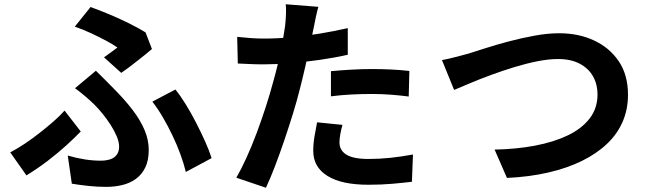

<svg xmlns="http://www.w3.org/2000/svg" viewBox="-20 -830 3040 901"><path d="M468 -561Q486 -574 503.5 -586.5Q521 -599 531 -607Q510 -622 477 -639.5Q444 -657 406.5 -674.5Q369 -692 331 -705L405 -797Q447 -782 493.5 -762.5Q540 -743 584.5 -721Q629 -699 663 -678L693 -600Q683 -591 665.5 -577Q648 -563 626.5 -546Q605 -529 584.5 -513.5Q564 -498 549 -488ZM298 -100Q339 -88 377.5 -82Q416 -76 452 -76Q478 -76 497.5 -82.5Q517 -89 528 -104Q539 -119 539 -142Q539 -164 527.5 -191Q516 -218 498.5 -245Q481 -272 461.5 -296Q442 -320 425 -337Q406 -356 382 -376.5Q358 -397 332 -416L430 -498Q453 -475 472.5 -456Q492 -437 511 -417Q565 -363 602 -314.5Q639 -266 658.5 -219.5Q678 -173 678 -127Q678 -77 661.5 -43.5Q645 -10 617 10Q589 30 553 38.5Q517 47 479 47Q437 47 395 42.5Q353 38 317 32ZM852 -23Q843 -61 827 -105Q811 -149 789.5 -194Q768 -239 744 -280Q720 -321 695 -353L803 -410Q826 -382 851 -341.5Q876 -301 899.5 -255.5Q923 -210 942.5 -166.5Q962 -123 973 -88ZM359 -213Q331 -184 292 -148.5Q253 -113 205.5 -76.5Q158 -40 104 -7L28 -115Q61 -132 96 -155.5Q131 -179 165.5 -206Q200 -233 230.5 -259.5Q261 -286 283 -311Z M1474 -798Q1468 -778 1462 -749Q1456 -720 1453 -704Q1446 -670 1435.5 -621Q1425 -572 1412.5 -517Q1400 -462 1387 -412Q1374 -359 1355 -297.5Q1336 -236 1314.5 -172.5Q1293 -109 1271 -51.5Q1249 6 1228 51L1089 4Q1111 -34 1136 -88.5Q1161 -143 1184.5 -206Q1208 -269 1228 -331Q1248 -393 1262 -446Q1272 -481 1281 -518Q1290 -555 1297 -590Q1304 -625 1309.5 -655.5Q1315 -686 1318 -709Q1321 -737 1322 -765Q1323 -793 1321 -810ZM1219 -649Q1280 -649 1346 -655Q1412 -661 1479 -672Q1546 -683 1612 -698V-573Q1550 -559 1480 -549Q1410 -539 1342 -533.5Q1274 -528 1217 -528Q1181 -528 1152 -529.5Q1123 -531 1096 -532L1093 -657Q1132 -653 1160 -651Q1188 -649 1219 -649ZM1533 -496Q1575 -500 1626 -503Q1677 -506 1725 -506Q1768 -506 1812.5 -504Q1857 -502 1901 -497L1898 -377Q1861 -382 1816.5 -385.5Q1772 -389 1726 -389Q1675 -389 1627.5 -386.5Q1580 -384 1533 -378ZM1587 -244Q1581 -223 1577 -200.5Q1573 -178 1573 -161Q1573 -145 1580 -131Q1587 -117 1602 -106.5Q1617 -96 1643.5 -90Q1670 -84 1710 -84Q1761 -84 1812.5 -89.5Q1864 -95 1918 -105L1913 23Q1871 28 1820 32.5Q1769 37 1709 37Q1583 37 1516.5 -4.5Q1450 -46 1450 -122Q1450 -156 1456 -191Q1462 -226 1468 -256Z M2054 -548Q2082 -553 2116 -562Q2150 -571 2177 -578Q2206 -587 2255.5 -603Q2305 -619 2365 -635Q2425 -651 2487.5 -662.5Q2550 -674 2604 -674Q2695 -674 2768 -640Q2841 -606 2884 -542Q2927 -478 2927 -385Q2927 -317 2902 -259Q2877 -201 2828.5 -155Q2780 -109 2711 -75Q2642 -41 2553.5 -20.5Q2465 0 2359 5L2301 -128Q2403 -130 2490.5 -146.5Q2578 -163 2644 -194.5Q2710 -226 2747 -274Q2784 -322 2784 -387Q2784 -434 2763 -471.5Q2742 -509 2700.5 -531Q2659 -553 2599 -553Q2555 -553 2502 -542.5Q2449 -532 2393.5 -515Q2338 -498 2285 -478.5Q2232 -459 2187 -440Q2142 -421 2111 -408Z"/></svg>

Font: Noto Sans SC Thin
Style: Bold
Weight: 700
Version: Version 2.004-H2;hotconv 1.0.118;makeotfexe 2.5.65603